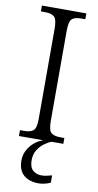

<svg xmlns="http://www.w3.org/2000/svg" viewBox="-103 -758 528 1035"><g transform="rotate(10 161.0 -240.5)"><path d="M39 0V-32H63Q96 -32 112 -45.5Q128 -59 128 -110V-603Q128 -655 112 -668.5Q96 -682 63 -682H39V-714H282V-682H259Q225 -682 209.5 -668.5Q194 -655 194 -603V-111Q194 -59 209.5 -45.5Q225 -32 259 -32H282V0ZM187 233Q135 233 105 206.5Q75 180 75 127Q75 96 89.5 69.5Q104 43 126.5 25Q149 7 173 0H218Q199 7 178.5 22Q158 37 143.5 60.5Q129 84 129 116Q129 155 148 171.5Q167 188 194 188Q208 188 221 185.5Q234 183 252 178V218Q237 225 219.5 229Q202 233 187 233Z"/></g></svg>

Font: Noto Serif Tamil SemiCondensed Light
Style: Italic
Weight: 300
Width: 4
Italic angle: -12°
Designer: Indian Type Foundry, Tom Grace, and the Monotype Design Team
Foundry: Monotype Imaging Inc.
Version: Version 2.003; ttfautohint (v1.8.4.7-5d5b)